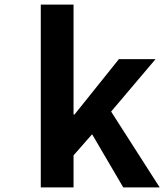

<svg xmlns="http://www.w3.org/2000/svg" viewBox="-20 -818 717 838"><path d="M158 0V-798H301V-318H305L499 -560H659L465 -331L677 0H518L382 -232L301 -140V0Z"/></svg>

Font: NotoSansHansBold
Style: Bold
Weight: 700
Designer: Ryoko NISHIZUKA  (kana & ideographs); Paul D. Hunt (Latin, Greek & Cyrillic); Wenlong ZHANG  (bopomofo); Sandoll Communi
Foundry: Adobe Systems Incorporated
Version: Version 1.00;December 8, 2021;FontCreator 13.0.0.2675 64-bit